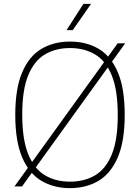

<svg xmlns="http://www.w3.org/2000/svg" viewBox="-20 -964 724 993"><path d="M94 0H55L588.5 -740H627.5ZM342 9Q257.5 9 193.8 -29Q130 -67 94.5 -150.5Q59 -234 59 -370Q59 -506.5 94.8 -590Q130.5 -673.5 194.2 -711.2Q258 -749 342 -749Q427 -749 490.5 -711.2Q554 -673.5 589.5 -590Q625 -506.5 625 -370Q625 -234 589.2 -150.5Q553.5 -67 489.8 -29Q426 9 342 9ZM342 -24.5Q415.5 -24.5 471.2 -57Q527 -89.5 558 -164.8Q589 -240 589 -368Q589 -498 558 -574Q527 -650 471.2 -682.8Q415.5 -715.5 342 -715.5Q268.5 -715.5 213 -683Q157.5 -650.5 126.2 -575.2Q95 -500 95 -372Q95 -242 126.2 -166Q157.5 -90 213 -57.2Q268.5 -24.5 342 -24.5ZM324 -808 411.5 -944H451L356 -808Z"/></svg>

Font: Encode Sans SC Condensed Thin Thin
Style: Regular
Weight: 250
Version: Version 3.002